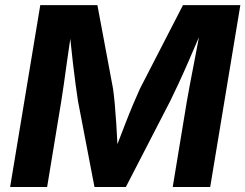

<svg xmlns="http://www.w3.org/2000/svg" viewBox="-20 -748 981 768"><path d="M20.5 0 141.1 -727.5H369.6L432.1 -393.6Q435.5 -370.1 439 -333Q442.4 -295.9 445.1 -253.4Q447.8 -210.9 449.7 -171.4Q464.8 -210.9 481.4 -253.7Q498 -296.4 513.7 -333.5Q529.3 -370.6 540 -393.6L711.9 -727.5H941.4L820.8 0H670.9L727.5 -343.3Q732.4 -371.6 740.5 -414.6Q748.5 -457.5 758.1 -506.1Q767.6 -554.7 775.9 -599.6Q754.9 -550.3 733.4 -501Q711.9 -451.7 692.6 -410.2Q673.3 -368.7 660.6 -343.3L483.4 0H357.9L292 -343.3Q288.1 -368.2 282.7 -408Q277.3 -447.8 271.7 -495.8Q266.1 -543.9 261.2 -592.8Q254.4 -547.9 247.8 -500.5Q241.2 -453.1 235.4 -411.6Q229.5 -370.1 225.1 -343.3L168.5 0Z"/></svg>

Font: Inter
Style: Bold Italic
Weight: 700
Italic angle: -9.39999°
Designer: Rasmus Andersson
Foundry: rsms
Version: Version 4.001;git-9221beed3